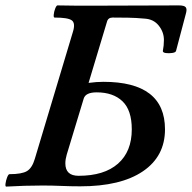

<svg xmlns="http://www.w3.org/2000/svg" viewBox="-31 -687 711 711"><path d="M-8 4Q-12 4 -10.5 -7.5Q-9 -19 -4.5 -30.5Q0 -42 4 -42Q50 -42 69 -53.5Q88 -65 98 -99L239 -569Q249 -601 235 -611.5Q221 -622 171 -622Q167 -622 168 -633Q169 -644 173.5 -655.5Q178 -667 182 -667Q217 -666 253 -666Q289 -666 324 -666Q403 -666 479 -666.5Q555 -667 631 -667Q651 -667 656.5 -660.5Q662 -654 658 -639L621 -499Q620 -493 607.5 -491Q595 -489 583.5 -490.5Q572 -492 572 -498Q574 -508 575 -518.5Q576 -529 576 -539Q576 -568 557 -592Q538 -616 505 -618Q473 -621 443 -621.5Q413 -622 386 -622Q369 -622 365 -606L297 -380Q311 -382 325 -383Q339 -384 352 -384Q580 -384 580 -208Q580 -108 498 -52.5Q416 3 266 3Q232 3 197 1.5Q162 0 127 0Q93 0 59.5 1Q26 2 -8 4ZM260 -36Q355 -36 406 -81Q457 -126 457 -208Q457 -279 422.5 -312Q388 -345 327 -345Q286 -345 279 -322L216 -114Q211 -97 211 -82Q211 -36 260 -36Z"/></svg>

Font: Junicode
Style: Bold Italic
Weight: 700
Italic angle: -11°
Designer: Peter S. Baker
Version: Version 2.100; ttfautohint (v1.8.4)